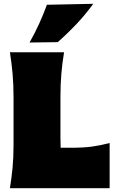

<svg xmlns="http://www.w3.org/2000/svg" viewBox="-20 -987 619 1007"><path d="M32 0Q41 -55.5 46 -108.2Q51 -161 51 -229V-474Q51 -545.5 46 -600.5Q41 -655.5 32 -713H316Q306.5 -655.5 301.8 -600.5Q297 -545.5 297 -474V-269Q297 -238.5 298 -212H349Q417.5 -212 463 -218.2Q508.5 -224.5 555 -237V0ZM135 -764Q163 -813.5 185.5 -863Q208 -912.5 226 -962L469 -967Q431.5 -914.5 384 -864Q336.5 -813.5 283 -766Z"/></svg>

Font: Commissioner Flair Black
Style: Regular
Weight: 900
Designer: Kostas Bartsokas
Foundry: Kostas Bartsokas
Version: Version 1.000; ttfautohint (v1.8.3)